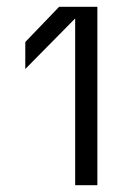

<svg xmlns="http://www.w3.org/2000/svg" viewBox="-20 -872 410 562"><path d="M200 -330V-818L54 -670V-749L153 -852H265V-330Z"/></svg>

Font: TikTok Sans Light
Style: Regular
Weight: 300
Version: Version 4.000